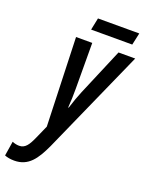

<svg xmlns="http://www.w3.org/2000/svg" viewBox="-253 -767 843 1092"><g transform="rotate(20 168.5 -220.5)"><path d="M130 -609H379L395 -682H145ZM-27 241C59 241 99 181 140 93L422 -540H321L200 -254C189 -228 174 -187 162 -148H159C162 -186 163 -225 163 -262L162 -540H64L82 -4L46 77C25 124 7 152 -29 152C-43 152 -57 149 -71 143L-85 231C-70 237 -51 241 -27 241Z"/></g></svg>

Font: Noto Sans UI Condensed Medium
Style: Italic
Weight: 500
Width: 3
Italic angle: -12°
Designer: Monotype Design Team
Foundry: Monotype Imaging Inc.
Version: Version 1.901